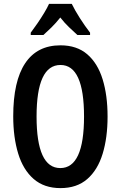

<svg xmlns="http://www.w3.org/2000/svg" viewBox="-20 -957 620 987"><path d="M533 -358Q533 -249 507.5 -166Q482 -83 428.5 -36.5Q375 10 291 10Q207 10 153 -37Q99 -84 73.5 -167.5Q48 -251 48 -359Q48 -540 109.5 -632Q171 -724 291 -724Q375 -724 428.5 -678Q482 -632 507.5 -549.5Q533 -467 533 -358ZM168 -358Q168 -93 290 -93Q412 -93 412 -358Q412 -623 291 -623Q168 -623 168 -358ZM349 -937Q365 -904 390.5 -864Q416 -824 443 -789V-777H378Q359 -794 335 -817Q311 -840 290 -867Q268 -839 244 -815.5Q220 -792 203 -777H138V-789Q154 -810 172.5 -837Q191 -864 207 -890.5Q223 -917 232 -937Z"/></svg>

Font: Noto Sans Gujarati UI ExtraCondensed SemiBold
Style: Regular
Weight: 600
Width: 2
Designer: Jelle Bosma - Monotype Design Team, Universal Thirst
Foundry: Monotype Imaging Inc.
Version: Version 2.106; ttfautohint (v1.8.4.7-5d5b)